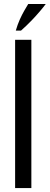

<svg xmlns="http://www.w3.org/2000/svg" viewBox="-20 -962 254 982"><path d="M57.3 0V-758.4H140.4V0ZM60.8 -805.6Q69.7 -836.4 81.1 -861.8Q92.5 -887.2 104.1 -907.3Q115.8 -927.4 124.3 -941.5H214Q202.5 -925.8 183.7 -903.8Q165 -881.7 140.7 -856.4Q116.4 -831.2 87.6 -805.6Z"/></svg>

Font: Russolo 10pt ExtraLight
Style: Regular
Weight: 200
Designer: Micah Stupak-Hahn
Version: Version 1.000